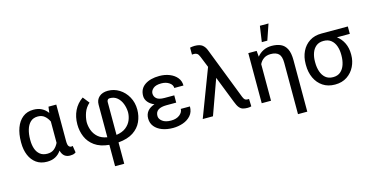

<svg xmlns="http://www.w3.org/2000/svg" viewBox="-92 -1245 3819 1956"><g transform="rotate(-15 1817.5 -267.0)"><path d="M58.2 -244.3V-254.3Q58.2 -337.4 81.9 -401.5Q105.5 -465.6 151.5 -502Q197.4 -538.4 264.2 -538.4Q314.3 -538.4 351.2 -519.2Q388.1 -500 413.4 -464.5L421.9 -528.4H504.3V-146.3Q504.3 -102.6 515.3 -89Q526.3 -75.3 541.2 -75.3Q548.3 -75.3 556.8 -78.1L568.2 -7.1Q552.2 4.6 536.9 7.3Q521.7 9.9 505.7 9.9Q472.3 9.9 449 -8.2Q425.8 -26.3 414.8 -66.8Q389.9 -29.5 352.6 -9.8Q315.3 9.9 264.2 9.9Q198.2 9.9 152.2 -22.9Q106.2 -55.8 82.2 -113.1Q58.2 -170.5 58.2 -244.3ZM154.8 -254.3V-244.3Q154.8 -196 168.3 -156.1Q181.8 -116.1 211.3 -92.2Q240.8 -68.2 288.4 -68.2Q332.7 -68.2 360.8 -91.4Q388.8 -114.7 406.2 -151.3V-376.4Q388.5 -413.4 360.4 -436.8Q332.4 -460.2 289.8 -460.2Q241.5 -460.2 211.8 -431.8Q182.2 -403.4 168.5 -356.5Q154.8 -309.7 154.8 -254.3Z M920.5 233V7.8Q825.6 -1.4 768.3 -42.8Q710.9 -84.2 685 -145.8Q659.1 -207.4 659.1 -277Q659.1 -356.9 690 -421.3Q720.9 -485.8 782.7 -528.4L836.6 -460.2Q794 -421.9 776.6 -372.9Q759.2 -323.9 757.1 -277Q757.1 -232.6 772.9 -189.3Q788.7 -146 824.4 -114Q860.1 -82 920.5 -72.1V-416.2Q920.5 -467.3 954.9 -497.9Q989.3 -528.4 1046.9 -528.4Q1112.2 -528.4 1167.1 -494.1Q1221.9 -459.9 1255.1 -400.4Q1288.4 -340.9 1288.4 -265.6Q1288.4 -198.5 1261.5 -139.2Q1234.7 -79.9 1175.1 -40.3Q1115.4 -0.7 1017 7.8V233ZM1017 -419V-71.4Q1081 -80.6 1119 -111Q1157 -141.3 1173.7 -182.5Q1190.3 -223.7 1190.3 -265.6Q1188.9 -311.8 1172.8 -354Q1156.6 -396.3 1125.2 -423.3Q1093.8 -450.3 1046.9 -450.3Q1032 -450.3 1024.5 -440.5Q1017 -430.8 1017 -419Z M1587.4 -308.2H1689.6V-231.5H1587.4Q1529.8 -231.5 1499.6 -211.6Q1469.5 -191.8 1469.5 -149.1Q1469.5 -117.2 1502 -92.7Q1534.4 -68.2 1593 -68.2Q1649.5 -68.2 1683.8 -95.3Q1718 -122.5 1718 -157.7H1814.6Q1814.6 -99.4 1782 -62.3Q1749.3 -25.2 1698.5 -7.6Q1647.7 9.9 1593 9.9Q1529.1 9.9 1479 -9.1Q1429 -28.1 1400.2 -63.7Q1371.4 -99.4 1371.4 -149.1Q1371.4 -195 1397.2 -226Q1422.9 -257.1 1470.9 -272.4Q1429 -289.8 1405.2 -319.1Q1381.4 -348.4 1381.4 -383.5Q1381.4 -459.2 1439.3 -498.8Q1497.2 -538.4 1593 -538.4Q1651.3 -538.4 1699.8 -519Q1748.2 -499.6 1777.2 -464.3Q1806.1 -429 1806.1 -380.7H1709.5Q1709.5 -413.7 1675.8 -437Q1642 -460.2 1593 -460.2Q1534.4 -460.2 1506.9 -436.3Q1479.4 -412.3 1479.4 -383.5Q1479.4 -350.5 1504.1 -329.4Q1528.8 -308.2 1587.4 -308.2Z M2019.5 -741.5Q2073.9 -741.5 2100.9 -720.2Q2127.8 -698.9 2141.7 -660.5L2353.3 -115.1Q2362.9 -91.6 2372.9 -83.5Q2382.8 -75.3 2398.8 -75.3H2415.8L2418.7 2.8Q2413.4 5 2402.7 6.7Q2392 8.5 2380.3 8.5Q2351.2 8.5 2329.9 2.3Q2308.6 -3.9 2291.5 -24.7Q2274.5 -45.5 2258.2 -89.5L2148.4 -369.7L2015.3 0H1907.3L2097.3 -499.6L2049.4 -617.9Q2038.7 -644.5 2025.9 -653.9Q2013.1 -663.4 1994 -663.4Q1989.7 -663.4 1982.6 -663.2Q1975.5 -663 1971.2 -661.9V-735.8Q1977.6 -737.9 1993.3 -739.7Q2008.9 -741.5 2019.5 -741.5Z M2955.6 -339.5V203.1H2857.6V-338.1Q2857.6 -407.3 2829.4 -433.8Q2801.1 -460.2 2746.8 -460.2Q2702.1 -460.2 2672.8 -439.8Q2643.5 -419.4 2627.5 -385.7V0H2529.5V-528.4H2617.5L2623.2 -465.9Q2650.2 -500 2689.3 -519.2Q2728.3 -538.4 2776.6 -538.4Q2831.3 -538.4 2871.4 -520.6Q2911.6 -502.8 2933.6 -459.5Q2955.6 -416.2 2955.6 -339.5ZM2691.4 -600.9 2715.6 -767H2806.5L2749.6 -600.9Z M3065 -258.5V-269.9Q3065 -343 3093.2 -401.6Q3121.4 -460.2 3174.2 -494.3Q3226.9 -528.4 3300.8 -528.4H3579.2V-450.3H3443.5Q3489.3 -415.5 3513.7 -364Q3538 -312.5 3538 -248.6V-238.6Q3538 -174.7 3510.1 -117.9Q3482.2 -61.1 3429.5 -25.6Q3376.8 9.9 3302.2 9.9Q3227.6 9.9 3174.5 -25.6Q3121.4 -61.1 3093.2 -121.8Q3065 -182.5 3065 -258.5ZM3163 -269.9V-258.5Q3163 -207.4 3177.4 -164.1Q3191.8 -120.7 3222.5 -94.5Q3253.2 -68.2 3302.2 -68.2Q3350.5 -68.2 3380.9 -94.5Q3411.2 -120.7 3425.6 -164.1Q3440 -207.4 3440 -258.5V-269.9Q3440 -318.2 3425.6 -359.2Q3411.2 -400.2 3380.5 -425.2Q3349.8 -450.3 3300.8 -450.3Q3252.5 -450.3 3222.1 -425.2Q3191.8 -400.2 3177.4 -359.2Q3163 -318.2 3163 -269.9Z"/></g></svg>

Font: Interface
Style: Regular
Weight: 400
Designer: Rasmus Andersson
Foundry: rsms
Version: Version 1.8